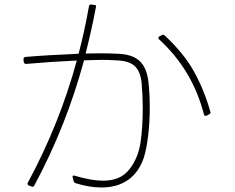

<svg xmlns="http://www.w3.org/2000/svg" viewBox="-20 -812 1040 850"><path d="M85 -538 84 -550Q84 -559 93 -560Q187 -568 328 -574Q355 -677 374 -785Q376 -793 384 -792L398 -790Q407 -790 405 -782Q384 -672 359 -575L426 -576Q459 -576 503 -574Q570 -571 600.5 -539.5Q631 -508 637 -450Q643 -398 643 -336Q643 -272 636 -212.5Q629 -153 617 -115Q595 -49 547 -15.5Q499 18 429 18Q375 18 315 -1Q307 -4 306 -10L302 -26L301 -29Q301 -35 307 -35L311 -34Q385 -12 436 -12Q514 -12 553 -62.5Q592 -113 602 -180.5Q612 -248 612 -335Q612 -387 607 -444Q602 -496 576.5 -519.5Q551 -543 493 -545Q455 -547 429 -547Q408 -547 352 -545Q274 -255 132 9Q128 17 120 14L107 9Q103 7 102 4Q101 1 103 -3Q244 -264 320 -544Q208 -539 95 -529Q87 -529 85 -538ZM912 -314Q912 -309 906 -306L895 -300L890 -299Q885 -299 883 -305Q832 -503 684 -638Q681 -641 681 -644Q681 -648 686 -651L697 -657Q704 -660 709 -655Q794 -576 839 -495Q884 -414 911 -318Q912 -317 912 -314Z"/></svg>

Font: LINE Seed JP_TTF Thin
Style: Regular
Weight: 250
Designer: LY Corporation & Fontrix & Fontworks
Version: Version 1.008